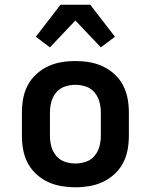

<svg xmlns="http://www.w3.org/2000/svg" viewBox="-20 -787 640 815"><path d="M300 8Q270 8 240.5 3Q211 -2 184 -14.5Q157 -27 134.5 -47.5Q112 -68 98 -94.5Q84 -121 78.5 -150.5Q73 -180 73 -210V-310Q73 -340 78.5 -369.5Q84 -399 98 -425.5Q112 -452 134.5 -472.5Q157 -493 184 -505.5Q211 -518 240.5 -523Q270 -528 300 -528Q330 -528 359.5 -523Q389 -518 416 -505.5Q443 -493 465.5 -472.5Q488 -452 502 -425.5Q516 -399 521.5 -369.5Q527 -340 527 -310V-210Q527 -180 521.5 -150.5Q516 -121 502 -94.5Q488 -68 465.5 -47.5Q443 -27 416 -14.5Q389 -2 359.5 3Q330 8 300 8ZM300 -93Q323 -93 345 -100.5Q367 -108 381.5 -125.5Q396 -143 402 -165Q408 -187 408 -210V-310Q408 -333 402 -355Q396 -377 381.5 -394.5Q367 -412 345 -419.5Q323 -427 300 -427Q277 -427 255 -419.5Q233 -412 218.5 -394.5Q204 -377 198 -355Q192 -333 192 -310V-210Q192 -187 198 -165Q204 -143 218.5 -125.5Q233 -108 255 -100.5Q277 -93 300 -93ZM192 -586 132 -631 237 -767H363L468 -631L408 -586L300 -700Z"/></svg>

Font: Iosevka Extended
Style: Bold
Weight: 700
Width: 7
Monospace: yes
Designer: Belleve Invis
Foundry: Belleve Invis
Version: Version 32.5.0; ttfautohint (v1.8.4)